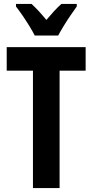

<svg xmlns="http://www.w3.org/2000/svg" viewBox="-20 -953 469 973"><path d="M282 0H147V-595H14V-714H414V-595H282ZM156 -773Q146 -793 129.5 -820Q113 -847 94.5 -874Q76 -901 61 -920V-933H140Q174 -902 215 -852Q238 -879 255 -897.5Q272 -916 291 -933H369V-920Q355 -901 337 -874.5Q319 -848 302.5 -821Q286 -794 275 -773Z"/></svg>

Font: Noto Sans Myanmar ExtraCondensed
Style: Bold
Weight: 700
Width: 2
Designer: Monotype Design Team
Foundry: Monotype Imaging Inc.
Version: Version 2.107; ttfautohint (v1.8.4.7-5d5b)